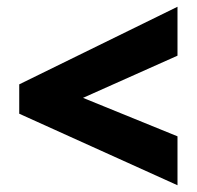

<svg xmlns="http://www.w3.org/2000/svg" viewBox="-20 -636 584 569"><path d="M506 -87V-232L226 -346L506 -471V-616L37 -386V-299Z"/></svg>

Font: Noto Sans Kannada SemiCondensed Black
Style: Regular
Weight: 900
Width: 4
Designer: Jelle Bosma - Monotype Design Team
Foundry: Monotype Imaging Inc.
Version: Version 2.005